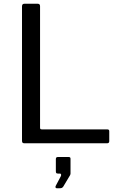

<svg xmlns="http://www.w3.org/2000/svg" viewBox="-20 -762 642 1021"><path d="M97 -728Q97 -742 109 -742H181Q193 -742 193 -729V-84Q193 -78 195 -76Q197 -74 203 -74H549Q555 -74 558 -72Q561 -70 561 -64V-11Q561 0 549 0H111Q103 0 100 -3Q97 -6 97 -14ZM282 239Q277 239 275.5 235.5Q274 232 276 227L303 176Q305 173 305 168Q305 161 298 161H289Q282 161 279.5 158.5Q277 156 277 149V84Q277 73 287 73H346Q355 73 355 82V161Q355 164 354 166Q353 168 353 169L316 231Q312 236 308 237.5Q304 239 297 239Z"/></svg>

Font: Libre Franklin
Style: Regular
Weight: 400
Designer: Pablo Impallari, Rodrigo Fuenzalida
Foundry: Impallari Type
Version: Version 1.001; ttfautohint (v1.4.1)